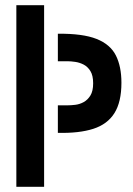

<svg xmlns="http://www.w3.org/2000/svg" viewBox="-20 -720 514 740"><path d="M43 0V-700H150V0ZM203 -208V-314H239Q253 -314 270 -316Q287 -318 302.5 -326.5Q318 -335 328.5 -352Q339 -369 339 -399Q339 -429 328.5 -446Q318 -463 302.5 -471Q287 -479 270 -481.5Q253 -484 239 -484H203V-590Q299 -591 352 -570Q405 -549 426.5 -506.5Q448 -464 448 -401Q448 -327 421 -284Q394 -241 339.5 -223.5Q285 -206 203 -208Z"/></svg>

Font: Stick No Bills ExtraLight SemiBold
Style: Regular
Weight: 600
Version: Version 2.000